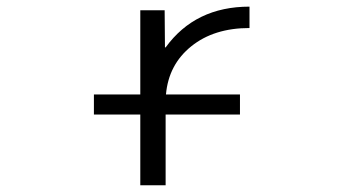

<svg xmlns="http://www.w3.org/2000/svg" viewBox="-20 -550 1040 570"><path d="M396.5 -519.5H468.8L469.7 -409.2H471.7Q559.6 -530.3 720.7 -530.3V-466.8Q615.2 -466.8 547.9 -412.6Q480.5 -358.4 472.7 -269.5H692.4V-210H471.7V0H396.5V-210H258.8V-269.5H396.5Z"/></svg>

Font: Gen Shin Gothic Monospace Normal
Style: Regular
Weight: 350
Designer: [Source Han Sans]
Ryoko NISHIZUKA  (kana & ideographs); Paul D. Hunt (Latin, Greek & Cyrillic); Wenlong ZHANG  (bopomofo
Version: Version 1.002.20150607